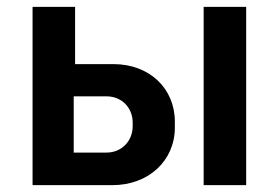

<svg xmlns="http://www.w3.org/2000/svg" viewBox="-20 -540 813 560"><path d="M75 0H308C414 0 490 -72 490 -168V-185C490 -282 416 -353 311 -353H199V-520H75ZM574 0H698V-520H574ZM195 -95V-259H291C334 -259 367 -227 367 -182V-172C367 -128 334 -95 291 -95Z"/></svg>

Font: Fixel Display SemiBold
Style: Regular
Weight: 600
Designer: AlfaBravo + MacPaw
Foundry: Kyrylo Tkachov, Marchela Mozhyna, Serhii Makarenko, Maria Weinstein, Zakhar Kryvoshyya
Version: Version 1.211